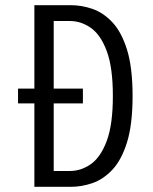

<svg xmlns="http://www.w3.org/2000/svg" viewBox="-20 -720 590 740"><path d="M112.5 0V-321.5H49.5V-378.5H112.5V-700H254Q294.5 -700 336.2 -685.8Q378 -671.5 413.2 -634Q448.5 -596.5 469.8 -527.8Q491 -459 491 -350Q491 -241 469.8 -172.2Q448.5 -103.5 413.2 -66Q378 -28.5 336.2 -14.2Q294.5 0 254 0ZM187 -61H249.5Q292.5 -61 330.2 -87.5Q368 -114 391.5 -177Q415 -240 415 -350Q415 -460 391.5 -523Q368 -586 330.2 -612.5Q292.5 -639 249.5 -639H187V-378.5H299.5V-321.5H187Z"/></svg>

Font: Trispace SemiCondensed Light
Style: Regular
Weight: 300
Width: 4
Designer: Tyler Finck
Foundry: Etcetera Type Company
Version: Version 1.210; ttfautohint (v1.8.3)